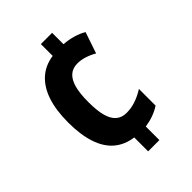

<svg xmlns="http://www.w3.org/2000/svg" viewBox="-215 -822 929 929"><g transform="rotate(-45 250.0 -357.0)"><path d="M316 -646Q348 -644 379 -635Q410 -626 433 -612L396 -503Q370 -518 345 -525.5Q320 -533 298 -533Q266 -533 245 -515Q224 -497 213.5 -460Q203 -423 203 -363Q203 -304 213 -267.5Q223 -231 244 -213Q265 -195 297 -195Q329 -195 360 -205.5Q391 -216 421 -235V-121Q398 -106 371.5 -96.5Q345 -87 316 -83V10H239V-85Q181 -93 142 -126.5Q103 -160 83.5 -219.5Q64 -279 64 -362Q64 -446 84 -505.5Q104 -565 143 -600Q182 -635 239 -643V-724H316Z"/></g></svg>

Font: Noto Sans Condensed
Style: Regular
Weight: 400
Width: 3
Version: Version 2.013